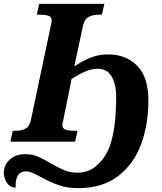

<svg xmlns="http://www.w3.org/2000/svg" viewBox="-72 -734 841 995"><path d="M-52 162Q-52 121 -21.5 93Q9 65 59 65Q95 65 123.5 77Q152 89 190 112Q234 137 263.5 149Q293 161 332 161Q416 161 473 72.5Q530 -16 530 -232Q530 -299 506 -338.5Q482 -378 433 -378Q381 -378 299 -325L257 -117Q256 -111 253.5 -101Q251 -91 251 -86Q251 -68 268 -62Q285 -56 318 -56H330L317 0H-18L-6 -56H6Q39 -56 60 -67.5Q81 -79 88 -112L192 -604Q196 -618 196 -627Q196 -646 180 -652Q164 -658 131 -658H119L131 -714H469L456 -658H445Q409 -658 387.5 -646.5Q366 -635 358 -600L313 -390Q357 -419 398 -435.5Q439 -452 489 -452Q581 -452 639 -393Q697 -334 697 -214Q697 -89 659 14Q621 117 539.5 179Q458 241 333 241Q275 241 230.5 225Q186 209 137 182Q132 179 115 170.5Q98 162 85.5 158Q73 154 63 154Q6 154 9 238Q-19 238 -35.5 214.5Q-52 191 -52 162Z"/></svg>

Font: Noto Serif NarrowExtraBold
Style: Italic
Weight: 800
Width: 4
Italic angle: -12°
Designer: Monotype Design Team
Foundry: Monotype Imaging Inc.
Version: Version 1.001